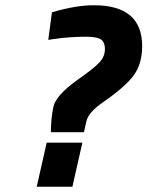

<svg xmlns="http://www.w3.org/2000/svg" viewBox="-20 -712 562 732"><path d="M522 -536C522 -640 461 -692 338 -692C338 -692 338 -692 338 -692C291 -692 238 -683 178 -665C178 -665 164 -560 164 -560C164 -560 184 -563 184 -563C184 -563 184 -563 184 -563C224 -569 266 -572 310 -572C310 -572 310 -572 310 -572C333 -572 351 -569 363 -563C374 -556 380 -544 380 -525C380 -506 373 -488 358 -473C343 -457 315 -435 276 -408C276 -408 276 -408 276 -408C219 -367 188 -332 183 -302C177 -272 174 -241 174 -208C174 -208 300 -208 300 -208C300 -208 309 -248 309 -248C309 -248 309 -248 309 -248C314 -272 335 -296 371 -321C371 -321 371 -321 371 -321C429 -361 469 -396 490 -425C511 -454 522 -491 522 -536C522 -536 522 -536 522 -536ZM256 0C256 0 294 -168 294 -168C294 -168 158 -168 158 -168C158 -168 120 0 120 0C120 0 256 0 256 0Z"/></svg>

Font: My Font
Style: Bold Italic
Weight: 500
Version: Version 0.001